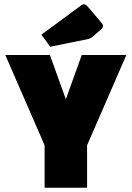

<svg xmlns="http://www.w3.org/2000/svg" viewBox="-20 -884 620 904"><path d="M253 -314 365 -625H575L390 -200V0H190V-200L5 -625H215L327 -314ZM216 -664 175 -721 364 -860Q369 -864 375 -864Q383 -864 393 -853L456 -779Q465 -769 465 -762Q465 -754 454 -744L416 -711Q410 -706 404.5 -703.5Q399 -701 390 -699Z"/></svg>

Font: Changa ExtraBold
Style: Regular
Weight: 800
Designer: Eduardo Rodriguez Tunni
Foundry: Eduardo Rodriguez Tunni
Version: Version 3.002; ttfautohint (v1.8.2)